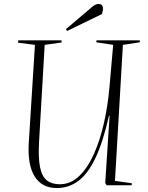

<svg xmlns="http://www.w3.org/2000/svg" viewBox="-20 -933 746 967"><path d="M559 -22 644 -10 643 0H517L510 -12L532 -350H529Q499 -218 461 -138Q423 -58 375 -22Q327 14 266 14Q191 14 154.5 -44.5Q118 -103 125 -214L156 -707L71 -718L72 -730H290V-719L205 -707L177 -223Q172 -139 181.5 -91.5Q191 -44 216 -24.5Q241 -5 281 -5Q336 -5 379 -46.5Q422 -88 453 -157.5Q484 -227 503.5 -313.5Q523 -400 531 -491L550 -707L465 -720L466 -730H684V-720L599 -707ZM440 -895Q449 -903 458 -908Q467 -913 475 -913Q489 -913 494 -905.5Q499 -898 499 -891Q499 -886 497.5 -878Q496 -870 493 -862L318 -777L312 -786Z"/></svg>

Font: Display Extralight
Style: Italic
Weight: 200
Italic angle: -2°
Designer: Latin by Veronika Burian and Jose Scaglione. Greek by Irene Vlachou. Cyrillic by Vera Evstafieva
Foundry: TypeTogether
Version: Version 3.002